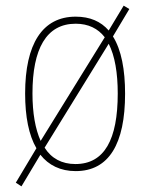

<svg xmlns="http://www.w3.org/2000/svg" viewBox="-20 -596 519 680"><path d="M423 -264C423 -349 410 -419 380 -467L438 -564L418 -576L365 -488C337 -520 299 -537 248 -537C130 -537 69 -440 69 -265C69 -183 82 -117 109 -71L36 51L56 64L123 -48C152 -11 194 10 248 10C366 10 423 -87 423 -264ZM95 -265C95 -423 144 -512 248 -512C293 -512 327 -495 351 -464L124 -97C105 -139 95 -196 95 -265ZM397 -265C397 -102 350 -15 247 -15C199 -15 162 -35 138 -73L365 -441C387 -398 397 -337 397 -265Z"/></svg>

Font: Noto Sans Kannada Condensed Thin
Style: Regular
Weight: 100
Width: 3
Designer: Jelle Bosma - Monotype Design Team
Foundry: Monotype Imaging Inc.
Version: Version 2.005